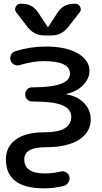

<svg xmlns="http://www.w3.org/2000/svg" viewBox="-20 -780 549 1030"><path d="M216.8 230.5Q11.7 230.5 11.7 75.2Q11.7 6.8 64.9 -31.7Q118.2 -70.3 219.7 -70.3Q361.3 -70.3 362.3 -153.3Q362.3 -194.3 315.9 -214.8Q269.5 -235.4 155.3 -235.4H153.3Q137.7 -235.4 126.5 -246.1Q115.2 -256.8 115.2 -274.4Q115.2 -290 125.5 -300.8Q135.7 -311.5 153.3 -311.5H155.3Q355.5 -311.5 355.5 -384.8Q355.5 -452.1 214.8 -452.1Q155.3 -452.1 85.9 -430.7Q71.3 -425.8 56.6 -433.1Q42 -440.4 37.1 -455.1Q32.2 -470.7 39.1 -485.8Q45.9 -501 61.5 -504.9Q140.6 -530.3 224.6 -530.3Q335.9 -530.3 397.9 -493.2Q460 -456.1 460 -400.4Q460 -359.4 427.2 -324.7Q394.5 -290 337.9 -276.4Q335.9 -276.4 335.9 -275.4Q335.9 -273.4 337.9 -273.4Q396.5 -263.7 431.6 -226.6Q466.8 -189.5 466.8 -139.6Q466.8 -71.3 404.3 -30.8Q341.8 9.8 224.6 9.8Q109.4 9.8 110.4 75.2Q110.4 150.4 219.7 150.4Q265.6 150.4 308.6 139.6Q323.2 136.7 336.4 145.5Q349.6 154.3 352.5 168.9Q355.5 185.5 346.2 199.7Q336.9 213.9 321.3 217.8Q267.6 230.5 216.8 230.5ZM376 -759.8H384.8Q401.4 -759.8 409.7 -743.7Q418 -727.5 408.2 -714.8L345.7 -634.8Q310.5 -589.8 254.9 -589.8H218.8Q163.1 -589.8 127.9 -634.8L66.4 -714.8Q56.6 -727.5 64.5 -743.7Q72.3 -759.8 88.9 -759.8H97.7Q154.3 -759.8 184.6 -712.9L235.4 -635.7Q235.4 -634.8 237.3 -634.8Q239.3 -634.8 239.3 -635.7L289.1 -712.9Q319.3 -759.8 376 -759.8Z"/></svg>

Font: Rounded Mgen+ 2p medium
Style: Regular
Weight: 500
Designer: [Source Han Sans]
Ryoko NISHIZUKA  (kana & ideographs); Paul D. Hunt (Latin, Greek & Cyrillic); Wenlong ZHANG  (bopomofo
Version: Version 1.059.20150602